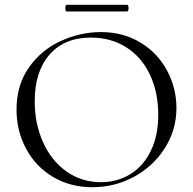

<svg xmlns="http://www.w3.org/2000/svg" viewBox="-20 -770 806 802"><path d="M49 -312Q49 -415 101 -488.5Q153 -562 234.5 -599Q316 -636 401 -636Q496 -636 568 -591.5Q640 -547 678.5 -474Q717 -401 717 -319Q717 -228 669 -152Q621 -76 540.5 -32Q460 12 366 12Q273 12 200.5 -31.5Q128 -75 88.5 -149.5Q49 -224 49 -312ZM641 -291Q641 -384 606.5 -457.5Q572 -531 508 -572Q444 -613 360 -613Q249 -613 187 -542Q125 -471 125 -347Q125 -253 160 -175.5Q195 -98 258 -53.5Q321 -9 402 -9Q469 -9 523.5 -42Q578 -75 609.5 -139Q641 -203 641 -291ZM253 -736Q253 -750 259 -750H510Q517 -750 517 -736Q517 -722 510 -722H259Q253 -722 253 -736Z"/></svg>

Font: Cormorant Garamond
Style: Regular
Weight: 400
Designer: Christian Thalmann (Catharsis Fonts)
Version: Version 3.000